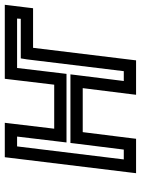

<svg xmlns="http://www.w3.org/2000/svg" viewBox="84 -632 574 781"><g transform="rotate(-90 370.5 -242.0)"><path d="M518 0 566 -394H702H727L730 -419L738 -484L741 -509H716H465H440L437 -484L416 -308H237L258 -484L261 -509H236H146H121L118 -484L59 0L56 25H81H171H196L199 0L223 -192H402L378 0L375 25H400H490H515L518 0ZM471 -25H431L455 -217L458 -242H433H204H179L176 -217L152 -25H112L165 -459H205L184 -283L181 -258H206H435H460L463 -283L484 -459H685L684 -444H548H523L519 -419L471 -25Z"/></g></svg>

Font: Gamestation Text Outline
Style: Italic
Weight: 400
Designer: Jonas Hecksher
Foundry: Jonas Hecksher, Playtypeª, e-types AS
Version: Version 1.003